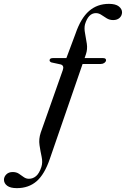

<svg xmlns="http://www.w3.org/2000/svg" viewBox="-146 -741 652 995"><path d="M294.5 -615Q289.5 -594.5 294.8 -568.2Q300 -542 304 -514Q308 -486 299.5 -460.5L292.5 -440H387.5Q404.5 -440 403.5 -428Q402.5 -420.5 394.8 -415Q387 -409.5 376.5 -409.5H282L112.5 81.5Q85 162.5 43.8 198.2Q2.5 234 -58.5 234Q-92 234 -108.5 221.8Q-125 209.5 -125.5 191Q-125.5 175 -113.2 162.8Q-101 150.5 -80 150.5Q-61.5 150.5 -48.2 159.2Q-35 168 -23 176.8Q-11 185.5 4 185.5Q24.5 185.5 41 171.5Q57.5 157.5 68.5 124Q76 100.5 69.8 71.8Q63.5 43 58.8 11.2Q54 -20.5 65 -53.5L179.5 -378Q187.5 -401 169 -407L120.5 -417.5Q110 -422 111 -429.5Q112 -440 128.5 -440H198L245.5 -567Q273 -647 315.5 -684Q358 -721 418.5 -721Q453 -721 469.8 -707.8Q486.5 -694.5 486.5 -677Q486 -659.5 473.5 -648.2Q461 -637 440.5 -637Q422 -637 407.2 -646Q392.5 -655 379.2 -664Q366 -673 351 -673Q312 -673 294.5 -615Z"/></svg>

Font: Fraunces 72pt S000
Style: Italic
Weight: 400
Italic angle: -16°
Version: Version 1.000; ttfautohint (v1.8.3)